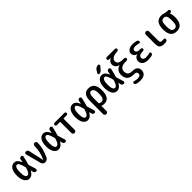

<svg xmlns="http://www.w3.org/2000/svg" viewBox="425 -2592 4649 4649"><g transform="rotate(-45 2750.0 -267.5)"><path d="M216.8 -447.3Q182.6 -447.3 162.1 -401.4Q141.6 -355.5 141.6 -259.8Q141.6 -80.1 216.8 -80.1Q280.3 -80.1 324.2 -233.4Q327.1 -246.1 325.2 -255.9Q295.9 -367.2 271 -407.2Q246.1 -447.3 216.8 -447.3ZM201.2 9.8Q126 9.8 78.6 -59.6Q31.2 -128.9 31.2 -259.8Q31.2 -388.7 77.6 -459.5Q124 -530.3 201.2 -530.3Q248 -530.3 282.7 -503.4Q317.4 -476.6 353.5 -400.4Q357.4 -396.5 361.3 -401.4Q363.3 -413.1 366.7 -437Q370.1 -460.9 372.1 -469.7Q375 -492.2 392.1 -505.9Q409.2 -519.5 430.7 -519.5Q450.2 -519.5 463.4 -504.4Q476.6 -489.3 471.7 -468.8Q444.3 -342.8 417 -255.9Q414.1 -247.1 418 -235.4Q437.5 -175.8 473.6 -51.8Q478.5 -32.2 466.8 -16.1Q455.1 0 434.6 0Q411.1 0 393.6 -14.6Q376 -29.3 371.1 -51.8Q369.1 -61.5 365.7 -79.6Q362.3 -97.7 361.3 -100.6Q360.4 -103.5 356.9 -103.5Q353.5 -103.5 352.5 -101.6Q289.1 9.8 201.2 9.8Z M657.2 -70.3 552.7 -464.8Q547.9 -486.3 561 -502.9Q574.2 -519.5 594.7 -519.5Q620.1 -519.5 639.6 -503.9Q659.2 -488.3 664.1 -463.9L749 -76.2Q749 -75.2 750 -75.2Q752 -75.2 752 -76.2Q796.9 -168 817.9 -258.8Q838.9 -349.6 841.8 -465.8Q842.8 -488.3 859.4 -503.9Q876 -519.5 898.4 -519.5Q920.9 -519.5 937 -503.4Q953.1 -487.3 952.1 -464.8Q949.2 -361.3 926.8 -272.9Q904.3 -184.6 850.6 -66.4Q837.9 -36.1 809.6 -18.1Q781.2 0 748 0Q715.8 0 690.9 -19.5Q666 -39.1 657.2 -70.3Z M1216.8 -447.3Q1182.6 -447.3 1162.1 -401.4Q1141.6 -355.5 1141.6 -259.8Q1141.6 -80.1 1216.8 -80.1Q1280.3 -80.1 1324.2 -233.4Q1327.1 -246.1 1325.2 -255.9Q1295.9 -367.2 1271 -407.2Q1246.1 -447.3 1216.8 -447.3ZM1201.2 9.8Q1126 9.8 1078.6 -59.6Q1031.2 -128.9 1031.2 -259.8Q1031.2 -388.7 1077.6 -459.5Q1124 -530.3 1201.2 -530.3Q1248 -530.3 1282.7 -503.4Q1317.4 -476.6 1353.5 -400.4Q1357.4 -396.5 1361.3 -401.4Q1363.3 -413.1 1366.7 -437Q1370.1 -460.9 1372.1 -469.7Q1375 -492.2 1392.1 -505.9Q1409.2 -519.5 1430.7 -519.5Q1450.2 -519.5 1463.4 -504.4Q1476.6 -489.3 1471.7 -468.8Q1444.3 -342.8 1417 -255.9Q1414.1 -247.1 1418 -235.4Q1437.5 -175.8 1473.6 -51.8Q1478.5 -32.2 1466.8 -16.1Q1455.1 0 1434.6 0Q1411.1 0 1393.6 -14.6Q1376 -29.3 1371.1 -51.8Q1369.1 -61.5 1365.7 -79.6Q1362.3 -97.7 1361.3 -100.6Q1360.4 -103.5 1356.9 -103.5Q1353.5 -103.5 1352.5 -101.6Q1289.1 9.8 1201.2 9.8Z M1582 -439.5Q1565.4 -439.5 1553.2 -451.2Q1541 -462.9 1541 -478.5Q1541 -495.1 1553.7 -507.3Q1566.4 -519.5 1582 -519.5H1918Q1933.6 -519.5 1946.3 -507.8Q1959 -496.1 1959 -478.5Q1959 -462.9 1946.8 -451.2Q1934.6 -439.5 1918 -439.5H1817.4Q1806.6 -439.5 1805.7 -427.7V-55.7Q1805.7 -32.2 1789.6 -16.1Q1773.4 0 1750 0Q1726.6 0 1710.4 -16.6Q1694.3 -33.2 1694.3 -55.7V-427.7Q1694.3 -438.5 1682.6 -439.5Z M2216.8 -447.3Q2182.6 -447.3 2162.1 -401.4Q2141.6 -355.5 2141.6 -259.8Q2141.6 -80.1 2216.8 -80.1Q2280.3 -80.1 2324.2 -233.4Q2327.1 -246.1 2325.2 -255.9Q2295.9 -367.2 2271 -407.2Q2246.1 -447.3 2216.8 -447.3ZM2201.2 9.8Q2126 9.8 2078.6 -59.6Q2031.2 -128.9 2031.2 -259.8Q2031.2 -388.7 2077.6 -459.5Q2124 -530.3 2201.2 -530.3Q2248 -530.3 2282.7 -503.4Q2317.4 -476.6 2353.5 -400.4Q2357.4 -396.5 2361.3 -401.4Q2363.3 -413.1 2366.7 -437Q2370.1 -460.9 2372.1 -469.7Q2375 -492.2 2392.1 -505.9Q2409.2 -519.5 2430.7 -519.5Q2450.2 -519.5 2463.4 -504.4Q2476.6 -489.3 2471.7 -468.8Q2444.3 -342.8 2417 -255.9Q2414.1 -247.1 2418 -235.4Q2437.5 -175.8 2473.6 -51.8Q2478.5 -32.2 2466.8 -16.1Q2455.1 0 2434.6 0Q2411.1 0 2393.6 -14.6Q2376 -29.3 2371.1 -51.8Q2369.1 -61.5 2365.7 -79.6Q2362.3 -97.7 2361.3 -100.6Q2360.4 -103.5 2356.9 -103.5Q2353.5 -103.5 2352.5 -101.6Q2289.1 9.8 2201.2 9.8Z M2671.9 -285.2V-105.5Q2671.9 -94.7 2680.7 -87.9Q2708 -71.3 2747.1 -71.3Q2842.8 -71.3 2842.8 -259.8Q2842.8 -354.5 2818.4 -396.5Q2793.9 -438.5 2746.1 -438.5Q2671.9 -438.5 2671.9 -285.2ZM2561.5 165V-280.3Q2561.5 -410.2 2607.9 -470.2Q2654.3 -530.3 2747.1 -530.3Q2952.1 -530.3 2952.1 -260.3Q2952.1 9.8 2759.8 9.8Q2717.8 9.8 2682.6 -4.9Q2678.7 -6.8 2675.3 -4.9Q2671.9 -2.9 2671.9 1V165Q2671.9 188.5 2655.8 204.1Q2639.6 219.7 2616.7 219.7Q2593.8 219.7 2577.6 204.1Q2561.5 188.5 2561.5 165Z M3201.2 -701.2Q3218.8 -731.4 3249.5 -748Q3280.3 -764.6 3315.4 -764.6Q3337.9 -764.6 3345.7 -745.1Q3353.5 -725.6 3339.8 -709L3267.6 -627Q3235.4 -589.8 3184.6 -589.8Q3168.9 -589.8 3161.1 -604.5Q3153.3 -619.1 3161.1 -632.8ZM3217.8 -447.3Q3183.6 -447.3 3162.6 -400.4Q3141.6 -353.5 3141.6 -259.8Q3141.6 -80.1 3217.8 -80.1Q3279.3 -80.1 3324.2 -233.4Q3327.1 -246.1 3325.2 -255.9Q3295.9 -367.2 3271.5 -407.2Q3247.1 -447.3 3217.8 -447.3ZM3201.2 9.8Q3126 9.8 3078.6 -59.6Q3031.2 -128.9 3031.2 -259.8Q3031.2 -388.7 3077.6 -459.5Q3124 -530.3 3201.2 -530.3Q3248 -530.3 3282.7 -503.4Q3317.4 -476.6 3353.5 -400.4Q3357.4 -396.5 3361.3 -401.4Q3363.3 -413.1 3366.7 -437Q3370.1 -460.9 3372.1 -469.7Q3375 -492.2 3392.1 -505.9Q3409.2 -519.5 3430.7 -519.5Q3450.2 -519.5 3463.4 -504.4Q3476.6 -489.3 3471.7 -468.8Q3444.3 -342.8 3417 -255.9Q3414.1 -247.1 3418 -235.4Q3437.5 -175.8 3473.6 -51.8Q3478.5 -32.2 3466.8 -16.1Q3455.1 0 3434.6 0Q3411.1 0 3393.6 -14.6Q3376 -29.3 3371.1 -51.8Q3369.1 -61.5 3365.7 -79.6Q3362.3 -97.7 3361.3 -100.6Q3360.4 -103.5 3356.9 -103.5Q3353.5 -103.5 3352.5 -101.6Q3289.1 9.8 3201.2 9.8Z M3759.8 9.8Q3538.1 9.8 3538.1 -205.1Q3538.1 -274.4 3578.6 -326.2Q3619.1 -377.9 3681.6 -390.6Q3682.6 -390.6 3682.6 -391.6Q3682.6 -393.6 3680.7 -393.6Q3625 -406.2 3591.8 -444.8Q3558.6 -483.4 3558.6 -536.1Q3558.6 -621.1 3654.3 -666Q3656.2 -666 3656.2 -668Q3656.2 -668.9 3655.3 -668.9H3600.6Q3584 -668.9 3571.8 -681.6Q3559.6 -694.3 3559.6 -710Q3559.6 -725.6 3571.8 -737.8Q3584 -750 3600.6 -750H3878.9Q3895.5 -750 3907.7 -737.8Q3919.9 -725.6 3919.9 -710Q3919.9 -693.4 3908.2 -681.2Q3896.5 -668.9 3878.9 -668Q3771.5 -662.1 3718.8 -628.9Q3666 -595.7 3666 -542Q3666 -430.7 3834 -430.7H3877.9Q3894.5 -430.7 3907.2 -418.5Q3919.9 -406.2 3919.9 -389.2Q3919.9 -372.1 3907.2 -359.9Q3894.5 -347.7 3877.9 -347.7H3834Q3744.1 -347.7 3695.3 -311.5Q3646.5 -275.4 3646.5 -213.9Q3646.5 -138.7 3684.1 -105.5Q3721.7 -72.3 3804.7 -72.3Q3887.7 -72.3 3931.2 -35.2Q3974.6 2 3974.6 69.3Q3974.6 230.5 3764.6 230.5Q3712.9 230.5 3650.4 212.9Q3632.8 208 3621.6 192.4Q3610.4 176.8 3610.4 158.2Q3610.4 143.6 3622.6 134.8Q3634.8 126 3650.4 129.9Q3714.8 147.5 3757.8 148.4Q3814.5 148.4 3839.4 129.9Q3864.3 111.3 3864.3 72.3Q3864.3 40 3839.8 24.9Q3815.4 9.8 3759.8 9.8Z M4171.9 -273.4Q4173.8 -273.4 4173.8 -274.4Q4173.8 -275.4 4171.9 -275.4Q4070.3 -308.6 4070.3 -397.5Q4070.3 -453.1 4122.6 -491.7Q4174.8 -530.3 4265.6 -530.3Q4327.1 -530.3 4390.6 -512.7Q4408.2 -508.8 4419.4 -492.7Q4430.7 -476.6 4430.7 -458Q4430.7 -443.4 4418.9 -434.1Q4407.2 -424.8 4391.6 -428.7Q4331.1 -447.3 4278.3 -448.2Q4181.6 -448.2 4180.7 -385.7Q4180.7 -346.7 4213.9 -328.6Q4247.1 -310.5 4327.1 -309.6Q4342.8 -309.6 4354 -298.8Q4365.2 -288.1 4365.2 -272Q4365.2 -255.9 4354 -244.6Q4342.8 -233.4 4327.1 -233.4Q4174.8 -232.4 4174.8 -148.4Q4174.8 -72.3 4274.4 -72.3Q4332 -72.3 4397.5 -90.8Q4412.1 -94.7 4423.8 -85.9Q4435.5 -77.1 4435.5 -61.5Q4435.5 -43 4424.8 -26.9Q4414.1 -10.7 4396.5 -6.8Q4331.1 9.8 4265.6 9.8Q4168.9 9.8 4116.7 -30.8Q4064.5 -71.3 4064.5 -139.6Q4064.5 -189.5 4094.2 -227.5Q4124 -265.6 4171.9 -273.4Z M4818.4 9.8Q4724.6 9.8 4688.5 -24.4Q4652.3 -58.6 4652.3 -150.4V-464.8Q4652.3 -488.3 4668.5 -503.9Q4684.6 -519.5 4708 -519.5Q4731.4 -519.5 4747.6 -503.9Q4763.7 -488.3 4763.7 -464.8V-169.9Q4763.7 -112.3 4777.3 -96.2Q4791 -80.1 4837.9 -80.1Q4859.4 -80.1 4877.9 -84Q4894.5 -86.9 4908.2 -77.6Q4921.9 -68.4 4921.9 -50.8Q4921.9 -29.3 4910.2 -13.7Q4898.4 2 4877.9 4.9Q4846.7 9.8 4818.4 9.8Z M5320.8 -407.7Q5297.9 -448.2 5245.1 -448.2Q5192.4 -448.2 5169.4 -407.7Q5146.5 -367.2 5146.5 -260.3Q5146.5 -153.3 5169.4 -112.8Q5192.4 -72.3 5245.1 -72.3Q5297.9 -72.3 5320.8 -112.8Q5343.8 -153.3 5343.8 -260.3Q5343.8 -367.2 5320.8 -407.7ZM5245.1 -530.3Q5288.1 -530.3 5335.9 -515.1Q5383.8 -500 5420.9 -500H5451.2Q5467.8 -500 5479.5 -487.8Q5491.2 -475.6 5491.2 -459Q5491.2 -442.4 5479.5 -430.2Q5467.8 -418 5451.2 -418H5428.7H5426.8V-416Q5455.1 -354.5 5455.1 -259.8Q5455.1 9.8 5245.1 9.8Q5035.2 9.8 5035.2 -260.3Q5035.2 -530.3 5245.1 -530.3Z"/></g></svg>

Font: Rounded-X Mgen+ 1mn medium
Style: Regular
Weight: 500
Designer: [Source Han Sans]
Ryoko NISHIZUKA  (kana & ideographs); Paul D. Hunt (Latin, Greek & Cyrillic); Wenlong ZHANG  (bopomofo
Version: Version 1.059.20150602